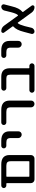

<svg xmlns="http://www.w3.org/2000/svg" viewBox="1202 -1762 560 3003"><g transform="rotate(-90 1481.5 -260.0)"><path d="M218.8 -430.7V-88.9Q218.8 -80.1 227.5 -80.1H453.1Q461.9 -80.1 461.9 -88.9V-372.1Q461.9 -409.2 445.3 -424.8Q428.7 -440.4 388.7 -440.4H227.5Q218.8 -439.5 218.8 -430.7ZM82 -440.4Q66.4 -440.4 54.2 -452.1Q42 -463.9 42 -480Q42 -496.1 54.2 -507.8Q66.4 -519.5 82 -519.5H412.1Q559.6 -519.5 558.6 -387.7V-56.6Q558.6 -33.2 542.5 -16.6Q526.4 0 502.9 0H218.8H175.8Q152.3 0 135.7 -17.1Q119.1 -34.2 119.1 -56.6V-430.7Q119.1 -439.5 111.3 -440.4Z M703.1 -440.4Q686.5 -440.4 674.8 -452.1Q663.1 -463.9 663.1 -480Q663.1 -496.1 674.3 -507.8Q685.5 -519.5 703.1 -519.5H783.2Q930.7 -519.5 929.7 -387.7V-252.9Q929.7 -230.5 915 -215.3Q900.4 -200.2 878.4 -200.2Q856.4 -200.2 840.3 -215.8Q824.2 -231.4 824.2 -252.9V-372.1Q824.2 -410.2 808.1 -425.3Q792 -440.4 752 -440.4Z M1068.4 -440.4Q1051.8 -440.4 1040 -452.1Q1028.3 -463.9 1028.3 -480Q1028.3 -496.1 1039.6 -507.8Q1050.8 -519.5 1068.4 -519.5H1263.7Q1411.1 -519.5 1410.2 -387.7V-52.7Q1410.2 -30.3 1395 -15.1Q1379.9 0 1357.9 0Q1335.9 0 1320.3 -15.6Q1304.7 -31.2 1304.7 -52.7V-372.1Q1304.7 -410.2 1288.6 -425.3Q1272.5 -440.4 1232.4 -440.4Z M1573.2 0Q1556.6 0 1544.9 -12.2Q1533.2 -24.4 1533.2 -40Q1533.2 -55.7 1544.9 -67.9Q1556.6 -80.1 1573.2 -80.1H1807.6Q1815.4 -80.1 1815.4 -88.9V-377.9Q1815.4 -414.1 1801.3 -427.2Q1787.1 -440.4 1752 -440.4H1605.5Q1588.9 -440.4 1577.1 -452.1Q1565.4 -463.9 1565.4 -480Q1565.4 -496.1 1577.1 -507.8Q1588.9 -519.5 1605.5 -519.5H1783.2Q1915 -519.5 1916 -387.7V-88.9Q1916 -80.1 1924.8 -80.1H1953.1Q1969.7 -80.1 1981.4 -67.9Q1993.2 -55.7 1993.2 -40Q1993.2 -24.4 1981.9 -12.2Q1970.7 0 1953.1 0Z M2117.2 -440.4Q2100.6 -440.4 2088.9 -452.1Q2077.1 -463.9 2077.1 -480Q2077.1 -496.1 2088.4 -507.8Q2099.6 -519.5 2117.2 -519.5H2197.3Q2344.7 -519.5 2343.8 -387.7V-252.9Q2343.8 -230.5 2329.1 -215.3Q2314.5 -200.2 2292.5 -200.2Q2270.5 -200.2 2254.4 -215.8Q2238.3 -231.4 2238.3 -252.9V-372.1Q2238.3 -410.2 2222.2 -425.3Q2206.1 -440.4 2166 -440.4Z M2489.3 0Q2471.7 0 2460.4 -14.6Q2449.2 -29.3 2453.1 -45.9L2483.4 -160.2Q2500 -225.6 2520 -265.1Q2540 -304.7 2569.3 -331.1Q2575.2 -336.9 2570.3 -342.8L2473.6 -476.6Q2463.9 -489.3 2471.7 -504.4Q2479.5 -519.5 2495.1 -519.5Q2548.8 -519.5 2581.1 -476.6L2737.3 -260.7Q2742.2 -253.9 2748 -259.8Q2771.5 -284.2 2793 -367.2L2819.3 -473.6Q2824.2 -493.2 2841.3 -506.3Q2858.4 -519.5 2878.9 -519.5Q2896.5 -519.5 2908.2 -505.4Q2919.9 -491.2 2915 -473.6L2885.7 -360.4Q2870.1 -294.9 2849.6 -254.9Q2829.1 -214.8 2798.8 -189.5Q2793 -183.6 2797.9 -176.8L2895.5 -43.9Q2905.3 -30.3 2897.9 -15.1Q2890.6 0 2873 0Q2820.3 0 2787.1 -43.9L2630.9 -258.8Q2626 -265.6 2620.1 -259.8Q2597.7 -235.4 2575.2 -153.3L2548.8 -45.9Q2543.9 -26.4 2527.3 -13.2Q2510.7 0 2489.3 0Z"/></g></svg>

Font: Rounded Mgen+ 2p medium
Style: Regular
Weight: 500
Designer: [Source Han Sans]
Ryoko NISHIZUKA  (kana & ideographs); Paul D. Hunt (Latin, Greek & Cyrillic); Wenlong ZHANG  (bopomofo
Version: Version 1.059.20150602